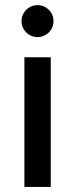

<svg xmlns="http://www.w3.org/2000/svg" viewBox="-20 -737 296 757"><path d="M76.2 0V-511.2H180.2V0ZM127.9 -590.8Q114.7 -590.8 103.3 -595.7Q91.8 -600.6 83.3 -609.1Q74.7 -617.7 69.8 -629.2Q64.9 -640.6 64.9 -653.8Q64.9 -667 69.8 -678.5Q74.7 -689.9 83.3 -698.5Q91.8 -707 103.3 -711.9Q114.7 -716.8 127.9 -716.8Q141.1 -716.8 152.6 -711.9Q164.1 -707 172.6 -698.5Q181.2 -689.9 186 -678.5Q190.9 -667 190.9 -653.8Q190.9 -640.6 186 -629.2Q181.2 -617.7 172.6 -609.1Q164.1 -600.6 152.6 -595.7Q141.1 -590.8 127.9 -590.8Z"/></svg>

Font: Overpass
Style: Regular
Weight: 400
Designer: Delve Withrington
Foundry: Delve Fonts
Version: Version 1.001